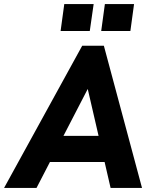

<svg xmlns="http://www.w3.org/2000/svg" viewBox="-51 -921 757 941"><path d="M-31 0 352 -697H458L645 0H491L379 -485L128 0ZM183 -127 245 -255H441L470 -127ZM445 -769 463 -901H606L588 -769ZM246 -769 264 -901H408L389 -769Z"/></svg>

Font: Hanken Grotesk ExtraBold
Style: Italic
Weight: 800
Italic angle: -8°
Designer: Alfredo Marco Pradil
Foundry: Hanken Design Co.
Version: Version 3.013